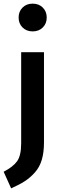

<svg xmlns="http://www.w3.org/2000/svg" viewBox="-51 -815 328 1052"><path d="M72.5 -773.5Q94 -795 128 -795Q162 -795 183.5 -773.5Q205 -752 205 -719Q205 -686 183.5 -664.5Q162 -643 128 -643Q94 -643 72.5 -664.5Q51 -686 51 -719Q51 -752 72.5 -773.5ZM190 -529V-35Q190 20 178 60.5Q166 101 140 130Q114 159 84.5 178Q55 197 10 217L-31 126Q21 99 43 68Q65 37 65 -30V-529Z"/></svg>

Font: Fira Sans Condensed Medium
Style: Regular
Weight: 500
Width: 3
Designer: Carrois Corporate & Edenspiekermann AG
Foundry: Carrois Corporate GbR & Edenspiekermann AG
Version: Version 4.203;PS 004.203;hotconv 1.0.88;makeotf.lib2.5.64775